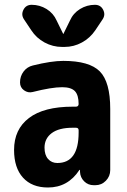

<svg xmlns="http://www.w3.org/2000/svg" viewBox="-20 -790 540 819"><path d="M278.3 -702.1Q292 -733.4 321.3 -751.5Q350.6 -769.5 384.8 -769.5Q409.2 -769.5 419.9 -748.5Q430.7 -727.5 418 -708L386.7 -661.1Q364.3 -627.9 329.6 -608.9Q294.9 -589.8 254.9 -589.8H245.1Q205.1 -589.8 169.9 -608.9Q134.8 -627.9 113.3 -661.1L82 -708Q69.3 -727.5 80.1 -748.5Q90.8 -769.5 115.2 -769.5Q149.4 -769.5 178.7 -751.5Q208 -733.4 221.7 -702.1L249 -646.5Q249 -645.5 250 -645Q251 -644.5 251 -646.5ZM315.4 -224.6V-234.4Q315.4 -245.1 303.7 -245.1H290Q231.4 -245.1 200.7 -222.2Q169.9 -199.2 169.9 -160.2Q169.9 -128.9 185.1 -111.8Q200.2 -94.7 224.6 -94.7Q315.4 -94.7 315.4 -224.6ZM250 -530.3Q361.3 -530.3 405.8 -485.4Q450.2 -440.4 450.2 -325.2V-64.5Q450.2 -38.1 431.6 -19Q413.1 0 386.7 0H379.9Q355.5 0 338.9 -16.6Q322.3 -33.2 321.3 -56.6V-64.5Q321.3 -65.4 320.3 -65.4Q318.4 -65.4 318.4 -64.5Q269.5 9.8 184.6 9.8Q116.2 9.8 78.1 -32.2Q40 -74.2 40 -150.4Q40 -238.3 103.5 -286.6Q167 -335 290 -335H303.7Q314.5 -335 315.4 -345.7Q315.4 -384.8 299.3 -401.4Q283.2 -418 245.1 -418Q200.2 -418 119.1 -397.5Q99.6 -392.6 82.5 -404.8Q65.4 -417 65.4 -438.5Q65.4 -464.8 80.6 -484.9Q95.7 -504.9 120.1 -510.7Q199.2 -530.3 250 -530.3Z"/></svg>

Font: Rounded-X Mgen+ 2m bold
Style: Bold
Weight: 700
Designer: [Source Han Sans]
Ryoko NISHIZUKA  (kana & ideographs); Paul D. Hunt (Latin, Greek & Cyrillic); Wenlong ZHANG  (bopomofo
Version: Version 1.059.20150602